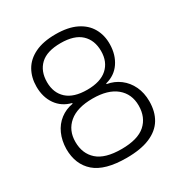

<svg xmlns="http://www.w3.org/2000/svg" viewBox="-170 -843 927 978"><g transform="rotate(-30 294.0 -353.5)"><path d="M294 10Q167 10 108.5 -41Q50 -92 50 -183Q51 -232 68.5 -271Q86 -310 118.5 -335Q151 -360 193 -367V-371Q138 -385 107.5 -428.5Q77 -472 77 -534Q77 -587 100.5 -628.5Q124 -670 172.5 -693.5Q221 -717 294 -717Q367 -717 415 -693.5Q463 -670 486.5 -628.5Q510 -587 509 -534Q508 -473 478 -429Q448 -385 393 -371V-367Q435 -360 468 -335Q501 -310 519.5 -271Q538 -232 538 -183Q538 -122 512 -79Q486 -36 432 -13Q378 10 294 10ZM294 -42Q390 -42 435 -82Q480 -122 480 -191Q480 -259 432 -299Q384 -339 294 -339Q203 -339 155.5 -299Q108 -259 108 -191Q108 -122 153 -82Q198 -42 294 -42ZM294 -391Q372 -391 412.5 -427.5Q453 -464 453 -527Q453 -591 413.5 -628Q374 -665 294 -665Q213 -665 174 -628Q135 -591 135 -527Q135 -464 175 -427.5Q215 -391 294 -391Z"/></g></svg>

Font: 42dot Sans Light
Style: Regular
Weight: 300
Designer: 42dot
Version: Version 1.000